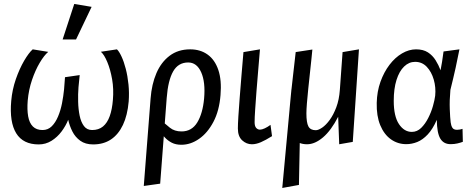

<svg xmlns="http://www.w3.org/2000/svg" viewBox="-20 -708 2356 958"><path d="M173.2 12.6Q95.2 12.6 60.9 -43Q26.7 -98.6 36 -204.3Q41 -261 59.1 -313.2Q77.3 -365.3 100.4 -404.9Q123.6 -444.5 143.2 -461.8L220.7 -449.2Q200.3 -432.1 178.3 -395Q156.3 -358 139.7 -309.2Q123.1 -260.5 118.3 -206.3Q114.6 -160.7 120.5 -127.6Q126.3 -94.5 144.1 -76.8Q161.9 -59.2 192.2 -59.2Q219.3 -59.2 238.1 -77.8Q256.8 -96.3 269.6 -126.6Q282.4 -156.9 289.4 -192.5Q296.3 -228.2 299.7 -262.4Q303 -296.7 304.3 -322.8L377.6 -333.4Q374.4 -307.7 371.6 -272.5Q368.9 -237.2 369.9 -200.2Q370.8 -163.2 377.4 -131Q384 -98.9 398.9 -79Q413.8 -59.2 439.6 -59.2Q472.4 -59.2 493.9 -77Q515.4 -94.7 527.5 -128.5Q539.6 -162.2 543.3 -209.7Q548 -263.3 539.4 -312.6Q530.7 -361.8 515.3 -398.6Q499.9 -435.5 483.4 -449.7L563.4 -461.8Q574.2 -452 586.2 -426.3Q598.3 -400.5 607.5 -364.7Q616.8 -328.9 621.1 -286.5Q625.3 -244.2 622.1 -201.7Q616.1 -132.6 593.4 -84.7Q570.6 -36.8 533.5 -12.1Q496.4 12.6 444.8 12.6Q406 12.6 380.7 -5.6Q355.4 -23.8 341.1 -52.2Q326.8 -80.7 320.3 -110.4Q308.6 -80.7 287.4 -52.2Q266.2 -23.8 237.2 -5.6Q208.1 12.6 173.2 12.6ZM292.5 -511.1 350.5 -688.3 437.1 -673.8 359.4 -511.1Z M697.4 219.9 731.4 -216.6Q736.8 -287.8 760.4 -342.8Q784 -397.8 826.4 -429.8Q868.8 -461.8 928.8 -461.8Q979.7 -461.8 1016 -435.7Q1052.3 -409.6 1069.4 -358.9Q1086.6 -308.1 1080.3 -233.8Q1074.1 -155.2 1044.8 -99.8Q1015.5 -44.4 973.2 -15.1Q930.9 14.3 885 14.3Q857.1 14.3 837.2 4.1Q817.3 -6.2 802.9 -21.8Q788.6 -37.4 776.8 -51.1L782.1 -108.8Q804.3 -89.5 827.5 -70.9Q850.7 -52.2 885.6 -52.2Q936.9 -52.2 964.3 -97.1Q991.6 -142 998.4 -216.6Q1005.6 -298.1 983.9 -347.2Q962.1 -396.3 919 -396.3Q869.5 -396.3 844 -351.8Q818.5 -307.3 811.8 -219.4L779.2 208.4Z M1236.9 11.8Q1209.6 11.8 1188.3 -7.8Q1166.9 -27.5 1166.9 -67Q1166.9 -88 1169.4 -128Q1171.9 -168 1176 -220.7Q1180.1 -273.4 1184.9 -332Q1189.6 -390.5 1194.7 -448L1277.1 -461.8Q1273.1 -410.6 1268.2 -356Q1263.3 -301.4 1259.6 -251Q1255.9 -200.7 1253.1 -160.6Q1250.4 -120.4 1250.4 -98.2Q1250.4 -78.5 1258.2 -69.8Q1266.1 -61.1 1277.1 -61.1Q1286.9 -61.1 1301.1 -67.7Q1315.3 -74.3 1329.7 -85L1337.3 -28.7Q1305.4 -8.7 1281.6 1.6Q1257.8 11.8 1236.9 11.8Z M1388.4 229.9 1434.1 -262 1476 -10 1471.6 214.7ZM1672.5 11.8 1667.3 -125.4Q1632.3 -57.1 1591.7 -22.6Q1551.1 11.8 1512.3 11.8Q1467.4 11.8 1444.9 -17.3Q1422.4 -46.5 1422.4 -105.8Q1422.4 -129.8 1425.1 -166.5Q1427.9 -203.1 1432.5 -245.3Q1437.2 -287.5 1441.8 -328.4Q1446.4 -369.2 1450.1 -401.2Q1453.7 -433.2 1455.4 -448.2L1538.6 -460.9Q1537.3 -446.9 1534.1 -415.5Q1530.8 -384.2 1526.6 -344.9Q1522.3 -305.7 1518.2 -266Q1514.1 -226.3 1511.4 -193.3Q1508.8 -160.3 1508.8 -142.3Q1508.8 -95.9 1518.9 -77.1Q1529 -58.3 1555.7 -58.3Q1568.4 -58.3 1587.3 -71Q1606.2 -83.8 1624.8 -109.2Q1643.5 -134.5 1657.9 -172.5Q1672.3 -210.4 1675.8 -260.7L1689.3 -448L1771 -461.8L1740.2 0Z M2007.3 11.3Q1964.5 11.3 1930.4 -12.9Q1896.3 -37.2 1877.2 -83.5Q1858.2 -129.7 1859.7 -194.6Q1861 -251.5 1878.4 -300Q1895.8 -348.5 1923.6 -384.9Q1951.5 -421.4 1986 -441.6Q2020.6 -461.8 2055.9 -461.8Q2091.8 -461.8 2115.1 -446.7Q2138.5 -431.5 2153.5 -407.4Q2168.5 -383.3 2178.2 -357.4Q2180.9 -371.5 2185.8 -400.2Q2190.6 -428.9 2193.1 -451.2L2272.4 -461.8Q2264.7 -421 2253.3 -369.3Q2241.8 -317.5 2227.3 -259.5Q2222.5 -206.9 2224.2 -163.5Q2225.8 -120.1 2228.6 -97.9Q2230.6 -81.8 2236.9 -71.1Q2243.2 -60.3 2260.6 -60.3Q2266.7 -60.3 2275.3 -61.8Q2283.8 -63.3 2287.8 -65.1L2289.4 -0.4Q2278.5 3.8 2262.7 7.6Q2246.9 11.3 2228.3 11.3Q2193.6 11.3 2176.9 -16.5Q2160.2 -44.4 2159.5 -110.1Q2139 -63.4 2114 -36.9Q2089 -10.4 2061.9 0.5Q2034.8 11.3 2007.3 11.3ZM2034.8 -49.9Q2061.2 -49.9 2081.5 -69.8Q2101.8 -89.8 2116.7 -119.2Q2131.7 -148.6 2140.3 -179.2Q2148.9 -209.9 2151.4 -230.4Q2155.5 -271.7 2144.3 -310.6Q2133.1 -349.6 2109.5 -374.5Q2085.9 -399.4 2051.3 -399.4Q2020.5 -399.4 1996.4 -376.1Q1972.2 -352.8 1958.4 -309.2Q1944.6 -265.6 1944.6 -204.9Q1944.6 -127.9 1970.6 -88.9Q1996.6 -49.9 2034.8 -49.9Z"/></svg>

Font: Ancizar Sans Thin
Style: Italic
Weight: 100
Italic angle: -4°
Designer: Cesar Puertas, Viviana Monsalve, Julian Moncada, Julian Prieto, Jose Castro, Mariel Hernandez, Felipe Aragon, Sara Alarc
Version: Version 8.100